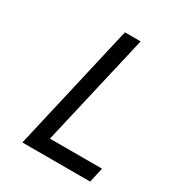

<svg xmlns="http://www.w3.org/2000/svg" viewBox="-167 -803 841 910"><g transform="rotate(30 253.5 -347.5)"><path d="M91 0 251 -695H337L195 -81H480L462 0Z"/></g></svg>

Font: Panefresco 500wt
Style: Italic
Weight: 700
Foundry: Campivisivi & Chank Co
Version: Version 1.000